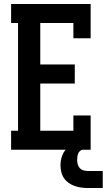

<svg xmlns="http://www.w3.org/2000/svg" viewBox="-20 -755 540 968"><path d="M36 0V-96H71V-639H36V-735H437V-562H350V-639H183V-430H357V-334H183V-96H350V-173H437V0ZM423 193Q406 193 389 190.5Q372 188 356 182.5Q340 177 326 167Q312 157 302.5 143Q293 129 289 112Q285 95 285 78Q285 56 292 34Q299 12 315 -4Q331 -20 353.5 -26.5Q376 -33 398 -33V0Q390 0 383.5 6Q377 12 374 19.5Q371 27 370 35Q369 43 369 52Q369 63 372 74Q375 85 382.5 93Q390 101 401 104Q412 107 423 107H498V193Z"/></svg>

Font: Iosevka Slab
Style: Bold
Weight: 700
Monospace: yes
Designer: Belleve Invis
Foundry: Belleve Invis
Version: Version 11.1.1; ttfautohint (v1.8.3)